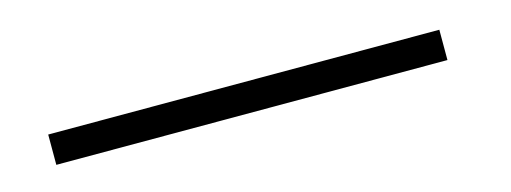

<svg xmlns="http://www.w3.org/2000/svg" viewBox="-19 -565 684 257"><g transform="rotate(-15 323.0 -437.0)"><path d="M583.5 -458.5V-416.5H41.5V-458.5Z"/></g></svg>

Font: Gputeks
Style: Regular
Weight: 500
Version: Version 0.9